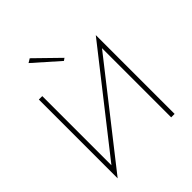

<svg xmlns="http://www.w3.org/2000/svg" viewBox="-263 -1083 1266 1266"><g transform="rotate(-45 370.0 -450.0)"><path d="M209 -918 237 -935 401 -775 384 -763ZM119 -700V-55L653 -735V0H621V-645L87 35V-700Z"/></g></svg>

Font: Jost* Thin
Style: Regular
Weight: 200
Version: Version 3.7